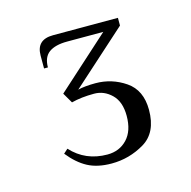

<svg xmlns="http://www.w3.org/2000/svg" viewBox="-60 -739 430 432"><g transform="rotate(-15 155.5 -523.5)"><path d="M53 -416 63 -425Q96 -389 147 -389Q175 -389 193 -408Q211 -427 211 -462Q211 -495 193.5 -512Q176 -529 153 -529Q123 -529 100 -523L86 -547L209 -658H125Q97 -658 82.5 -647.5Q68 -637 68 -613H59V-643Q59 -680 98 -680H249V-662L121 -547Q137 -551 162 -551Q200 -551 231.5 -529.5Q263 -508 263 -462Q263 -409 227.5 -388Q192 -367 151 -367Q118 -367 95.5 -379Q73 -391 53 -416Z"/></g></svg>

Font: Philosopher
Style: Regular
Weight: 400
Designer: Jovanny Lemonad
Foundry: Jovanny Lemonad
Version: Version 2.000